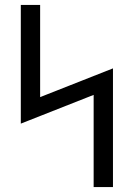

<svg xmlns="http://www.w3.org/2000/svg" viewBox="-20 -755 540 775"><path d="M358 0V-372L64 -256V-735H142V-363L436 -479V0Z"/></svg>

Font: Iosevka Term SS14
Style: Regular
Weight: 400
Monospace: yes
Designer: Belleve Invis
Foundry: Belleve Invis
Version: Version 24.1.1; ttfautohint (v1.8.4)